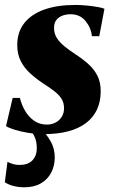

<svg xmlns="http://www.w3.org/2000/svg" viewBox="-36 -544 468 796"><path d="M375.5 -394H345Q341.5 -429 318.5 -457Q295.5 -485 256.5 -485Q239.5 -485 223.8 -479.5Q208 -474 198 -461.5Q188 -449 188 -428.5Q188 -404.5 199.8 -386.2Q211.5 -368 231.2 -352Q251 -336 276 -319.5Q307.5 -299 331 -277.8Q354.5 -256.5 368 -229.8Q381.5 -203 381.5 -166Q381.5 -122.5 365.8 -89.2Q350 -56 320 -33.5Q290 -11 246.5 0.5Q203 12 146.5 12Q113 12 79.8 6.5Q46.5 1 22 -7Q-2.5 -15 -11 -21.5L16.5 -138H46.5Q53 -111 67.5 -85.5Q82 -60 104.8 -43.8Q127.5 -27.5 158.5 -27.5Q178.5 -27.5 194.5 -36Q210.5 -44.5 220 -59.8Q229.5 -75 229.5 -95Q229.5 -117 220 -133Q210.5 -149 191 -164.5Q171.5 -180 141 -199.5Q112.5 -218.5 88.5 -240.5Q64.5 -262.5 50 -291Q35.5 -319.5 35.5 -357.5Q35.5 -411 64.5 -448Q93.5 -485 147.2 -504.2Q201 -523.5 276.5 -523.5Q299 -523.5 324.5 -521Q350 -518.5 370.2 -514.8Q390.5 -511 397 -507.5ZM64.5 232.5Q41.5 232.5 20.5 227.2Q-0.5 222 -16 211.5L-5 127Q6 132.5 19.5 136.5Q33 140.5 51.5 139.5Q69.5 139 84 131.5Q98.5 124 107.2 109Q116 94 116.5 71.5Q117 42 106.5 21.2Q96 0.5 87.5 -10.5L122 -12.5L134 -10.5Q155.5 10.5 173.2 40.5Q191 70.5 191 108.5Q191 143 176.5 171.2Q162 199.5 133.8 216Q105.5 232.5 64.5 232.5Z"/></svg>

Font: Merriweather 120pt Black
Style: Italic
Weight: 900
Italic angle: -7.8°
Version: Version 2.101